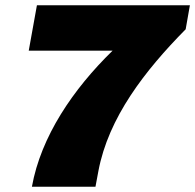

<svg xmlns="http://www.w3.org/2000/svg" viewBox="-20 -708 740 728"><path d="M101 0H342C346 -20 349 -39 353 -59C391 -262 529 -440 684 -597L700 -688H120L89 -516H407C257 -370 135 -190 101 0Z"/></svg>

Font: Archivo Black
Style: Italic
Weight: 900
Italic angle: -10°
Designer: Hector Gatti
Foundry: Omnibus-Type
Version: Version 2.001